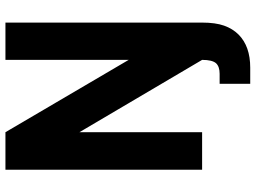

<svg xmlns="http://www.w3.org/2000/svg" viewBox="-132 -598 899 674"><g transform="rotate(-90 317.0 -260.5)"><path d="M58.6 -690.4H190.4L444.3 -257.8V-690.4H575.2V0Q575.2 46.9 564.5 77.1Q553.7 107.4 533.2 127.9Q492.2 168.9 417 168.9H360.4V61.5H395.5Q420.9 61.5 432.6 48.8Q444.3 35.2 444.3 0L190.4 -430.7V0H58.6Z"/></g></svg>

Font: DINish
Style: Bold
Weight: 700
Designer: Bert Driehuis
Foundry: Playbeing
Version: Version 3.008; git-95204e4c-release